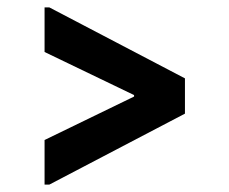

<svg xmlns="http://www.w3.org/2000/svg" viewBox="-20 -583 617 517"><path d="M113 -563 478 -372V-277L113 -86H100V-206L341 -323V-327L100 -443V-563Z"/></svg>

Font: Be Vietnam
Style: Bold
Weight: 700
Designer: Gabriel Lam
Foundry: TypeRant
Version: Version 4.000